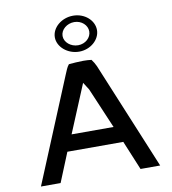

<svg xmlns="http://www.w3.org/2000/svg" viewBox="-100 -1050 1008 1126"><g transform="rotate(-10 404.0 -487.0)"><path d="M330 -857C330 -895 368 -926 411 -926C455 -926 489 -894 489 -857C489 -820 455 -788 411 -788C368 -788 330 -819 330 -857ZM284 -857C284 -800 342 -750 411 -750C479 -750 535 -800 535 -857C535 -915 480 -964 411 -964C342 -964 284 -915 284 -857ZM762 -10 498 -648C491 -663 483 -677 473 -690C459 -692 440 -693 424 -693C393 -692 364 -691 338 -688C325 -673 318 -651 309 -631L52 -10H169L240 -184H573L645 -10ZM282 -280 401 -566 429 -522 532 -280Z"/></g></svg>

Font: Bluebird
Style: LiExt
Weight: 300
Designer: Jasper
Foundry: Cannot Into Space Fonts
Version: Version 0.98